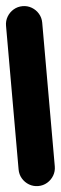

<svg xmlns="http://www.w3.org/2000/svg" viewBox="-59 -898 293 925"><g transform="rotate(-5 87.5 -435.0)"><path d="M0 -87.7H175V-782.7H0ZM87.7 -175Q63.7 -175 43.7 -163.2Q23.7 -151.3 11.8 -131.3Q0 -111.3 0 -87.7Q0 -63.7 11.8 -43.7Q23.7 -23.7 43.7 -11.8Q63.7 0 87.7 0Q111.3 0 131.3 -11.8Q151.3 -23.7 163.2 -43.7Q175 -63.7 175 -87.7Q175 -111.3 163.2 -131.3Q151.3 -151.3 131.3 -163.2Q111.3 -175 87.7 -175ZM87.7 -870Q63.7 -870 43.7 -858.2Q23.7 -846.3 11.8 -826.3Q0 -806.3 0 -782.7Q0 -758.7 11.8 -738.7Q23.7 -718.7 43.7 -706.8Q63.7 -695 87.7 -695Q111.3 -695 131.3 -706.8Q151.3 -718.7 163.2 -738.7Q175 -758.7 175 -782.7Q175 -806.3 163.2 -826.3Q151.3 -846.3 131.3 -858.2Q111.3 -870 87.7 -870Z"/></g></svg>

Font: Wavefont Thin
Style: Regular
Weight: 100
Monospace: yes
Version: Version 3.005;gftools[0.9.33]